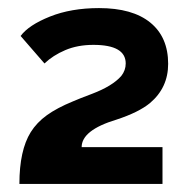

<svg xmlns="http://www.w3.org/2000/svg" viewBox="-20 -838 468 475"><path d="M382 -474H182Q182 -516 268 -542Q323 -560 351 -583Q396 -621 396 -680Q396 -746 352 -782Q308 -818 225 -818Q156 -818 103.5 -797Q51 -776 31 -749L90 -681Q111 -701 141.5 -714Q172 -727 211 -727Q291 -727 291 -681Q291 -664 280 -650Q258 -625 208 -606Q176 -594 160 -587Q121 -571 96 -553Q71 -535 56 -511Q28 -466 28 -383H382Z"/></svg>

Font: RT Raleway ExtraBold
Style: Regular
Weight: 400
Designer: Matt McInerney, Pablo Impallari, Rodrigo Fuenzalida — Edited by Milan Moffatt in April 2016
Foundry: Matt McInerney, Pablo Impallari, Rodrigo Fuenzalida — Edited by Milan Moffatt in April 2016
Version: Version 3.001